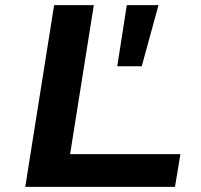

<svg xmlns="http://www.w3.org/2000/svg" viewBox="-20 -725 778 745"><path d="M78 0 190 -705H344L252 -127H680L659 0ZM435 -468 472 -705H595L530 -468Z"/></svg>

Font: Nunito Sans 7pt Expanded
Style: Bold Italic
Weight: 700
Width: 7
Italic angle: -9°
Designer: Vernon Adams
Foundry: Vernon Adams
Version: Version 3.101;gftools[0.9.27]